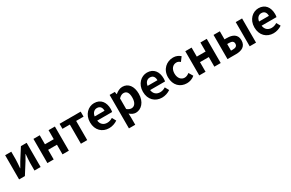

<svg xmlns="http://www.w3.org/2000/svg" viewBox="192 -2105 5840 3850"><g transform="rotate(-30 3112.5 -179.5)"><path d="M79 0H213L377 -259C395 -292 425 -344 444 -377H448C442 -306 435 -233 435 -176V0H577V-560H444L279 -300C262 -267 231 -215 212 -183H208C213 -252 221 -327 221 -383V-560H79Z M734 -560V0H880V-223H1084V0H1231V-560H1084V-351H880V-560Z M1339 -444H1510V0H1656V-444H1828V-560H1339Z M2160 14C2230 14 2301 -10 2356 -48L2306 -138C2266 -113 2226 -99 2180 -99C2097 -99 2037 -147 2025 -238H2370C2374 -252 2377 -279 2377 -306C2377 -461 2297 -574 2143 -574C2008 -574 1882 -461 1882 -279C1882 -95 2004 14 2160 14ZM2023 -336C2034 -418 2086 -460 2144 -460C2217 -460 2251 -412 2251 -336Z M2498 -560V215H2644V45L2640 -47C2641 -46 2643 -45 2644 -43C2686 -7 2732 14 2779 14C2902 14 3017 -97 3017 -289C3017 -461 2935 -574 2797 -574C2737 -574 2679 -542 2632 -502H2628L2618 -560ZM2644 -149V-395C2683 -434 2717 -453 2755 -453C2832 -453 2866 -394 2866 -287C2866 -165 2814 -107 2746 -107C2716 -107 2681 -118 2644 -149Z M3385 14C3455 14 3526 -10 3581 -48L3531 -138C3491 -113 3451 -99 3405 -99C3322 -99 3262 -147 3250 -238H3595C3599 -252 3602 -279 3602 -306C3602 -461 3522 -574 3368 -574C3233 -574 3107 -461 3107 -279C3107 -95 3229 14 3385 14ZM3248 -336C3259 -418 3311 -460 3369 -460C3442 -460 3476 -412 3476 -336Z M3961 14C4023 14 4091 -7 4144 -54L4086 -151C4055 -126 4017 -106 3977 -106C3896 -106 3838 -174 3838 -279C3838 -385 3896 -454 3981 -454C4013 -454 4039 -441 4067 -417L4137 -511C4096 -547 4043 -574 3973 -574C3822 -574 3688 -465 3688 -279C3688 -94 3806 14 3961 14Z M4250 -560V0H4396V-223H4600V0H4747V-560H4600V-351H4396V-560Z M4904 0H5102C5236 0 5336 -50 5336 -189C5336 -324 5236 -373 5102 -373H5050V-560H4904ZM5418 -560V0H5565V-560ZM5050 -265H5093C5162 -265 5196 -240 5196 -190C5196 -137 5162 -112 5093 -112H5050Z M5966 14C6036 14 6107 -10 6162 -48L6112 -138C6072 -113 6032 -99 5986 -99C5903 -99 5843 -147 5831 -238H6176C6180 -252 6183 -279 6183 -306C6183 -461 6103 -574 5949 -574C5814 -574 5688 -461 5688 -279C5688 -95 5810 14 5966 14ZM5829 -336C5840 -418 5892 -460 5950 -460C6023 -460 6057 -412 6057 -336Z"/></g></svg>

Font: Kinto Sans
Style: Bold
Weight: 700
Designer: Authors: Ryoko NISHIZUKA  (kana & ideographs); Paul D. Hunt (Latin, Greek & Cyrillic); Wenlong ZHANG  (bopomofo); Sandol
Foundry: Adobe Systems Incorporated, ookami Inc.
Version: Version 0.001